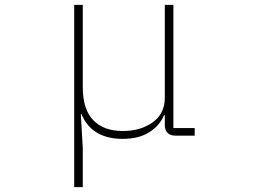

<svg xmlns="http://www.w3.org/2000/svg" viewBox="-20 -554 1040 784"><path d="M283 210V-534H318V-198Q318 -108 360.5 -63.5Q403 -19 482 -19Q554 -19 603.5 -54.5Q653 -90 653 -155V-534H688V-31H775V0H698Q676 0 664.5 -11Q653 -22 653 -43V-84H650Q632 -41 589.5 -14Q547 13 480 13Q418 13 375.5 -12.5Q333 -38 313 -88H310L318 51V210Z"/></svg>

Font: IBM Plex Sans JP ExtraLight
Style: Regular
Weight: 200
Designer: Mike Abbink; Paul van der Laan; Pieter van Rosmalen; Wujin Sim; Yejin Wi; Jinhee Kim; Boomi Park; Yona Kim; Kichan Ma
Foundry: Sandoll Inc.
Version: Version 1.001